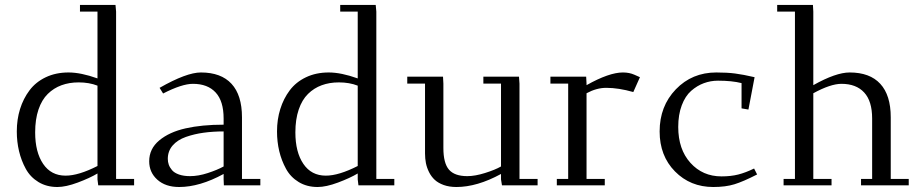

<svg xmlns="http://www.w3.org/2000/svg" viewBox="-20 -749 3713 776"><path d="M47.9 -217.8Q47.9 -266.1 61 -308.3Q74.2 -350.6 99.4 -384Q124.5 -417.5 165 -436.8Q205.6 -456.1 256.8 -456.1Q307.1 -456.1 374 -432.1V-702.1H303.2V-729H446.8L449.2 -702.1V-25.9H522V0H377L374 -23.9V-47.9Q342.8 -29.3 294.4 -11.2Q246.1 6.8 211.9 6.8Q168.5 6.8 135.5 -13.2Q102.5 -33.2 84.2 -66.7Q65.9 -100.1 56.9 -138.2Q47.9 -176.3 47.9 -217.8ZM122.1 -213.9Q122.1 -134.3 154.3 -86.7Q186.5 -39.1 245.1 -39.1Q297.4 -39.1 374 -78.1V-402.8Q340.3 -416 297.9 -416Q259.8 -416 228.5 -404.5Q197.3 -393.1 173.1 -369.4Q148.9 -345.7 135.5 -306.2Q122.1 -266.6 122.1 -213.9Z M583 -97.2Q583 -147.5 623.5 -181.4Q664.1 -215.3 730 -230.2Q795.9 -245.1 883.8 -245.1V-270Q883.8 -340.3 851.6 -375.2Q819.3 -410.2 759.8 -410.2Q715.3 -410.2 639.2 -371.1L625 -394Q733.9 -456.1 792 -456.1Q873.5 -456.1 915.8 -410.2Q958 -364.3 958 -274.9V-25.9H1032.2V0H884.8L883.8 -23.9V-45.9Q787.1 6.8 704.1 6.8Q648.9 6.8 616 -22.7Q583 -52.2 583 -97.2ZM658.2 -106.9Q658.2 -94.7 662.1 -83.5Q666 -72.3 675.3 -61.3Q684.6 -50.3 703.4 -43.7Q722.2 -37.1 748 -37.1Q781.7 -37.1 819.8 -49.6Q857.9 -62 883.8 -76.2V-217.8Q840.3 -217.8 803 -212.6Q765.6 -207.5 731.4 -195.6Q697.3 -183.6 677.7 -160.9Q658.2 -138.2 658.2 -106.9Z M1099.6 -217.8Q1099.6 -266.1 1112.8 -308.3Q1126 -350.6 1151.1 -384Q1176.3 -417.5 1216.8 -436.8Q1257.3 -456.1 1308.6 -456.1Q1358.9 -456.1 1425.8 -432.1V-702.1H1355V-729H1498.5L1501 -702.1V-25.9H1573.7V0H1428.7L1425.8 -23.9V-47.9Q1394.5 -29.3 1346.2 -11.2Q1297.9 6.8 1263.7 6.8Q1220.2 6.8 1187.3 -13.2Q1154.3 -33.2 1136 -66.7Q1117.7 -100.1 1108.6 -138.2Q1099.6 -176.3 1099.6 -217.8ZM1173.8 -213.9Q1173.8 -134.3 1206.1 -86.7Q1238.3 -39.1 1296.9 -39.1Q1349.1 -39.1 1425.8 -78.1V-402.8Q1392.1 -416 1349.6 -416Q1311.5 -416 1280.3 -404.5Q1249 -393.1 1224.9 -369.4Q1200.7 -345.7 1187.3 -306.2Q1173.8 -266.6 1173.8 -213.9Z M1626 -411.1V-439H1770.5L1772 -411.1V-150.9Q1772 -89.4 1794.7 -63.2Q1817.4 -37.1 1868.7 -37.1Q1899.9 -37.1 1940.4 -49.8Q1981 -62.5 2004.9 -76.2V-411.1H1933.6V-439H2077.6L2079.6 -411.1V-25.9H2152.8V0H2008.8L2004.9 -23.9V-45.9Q1908.2 6.8 1824.7 6.8Q1795.9 6.8 1773.4 -1.2Q1751 -9.3 1737.1 -22.2Q1723.1 -35.2 1714.1 -53.2Q1705.1 -71.3 1701.4 -89.8Q1697.8 -108.4 1697.8 -128.9V-411.1Z M2204.6 -411.1V-439H2349.1L2350.6 -411.1V-404.8Q2441.9 -456.1 2497.6 -456.1Q2523.9 -456.1 2544.4 -446.8L2566.4 -437L2539.6 -377Q2480 -394 2430.2 -394Q2391.1 -394 2350.6 -372.1V-25.9H2424.3V0H2230.5V-25.9H2276.4V-411.1Z M2646 -217.8Q2646 -319.8 2711.4 -387.9Q2776.9 -456.1 2875 -456.1Q2918.9 -456.1 2951.2 -451.9Q2983.4 -447.8 3029.8 -437L3004.9 -306.2L2977.1 -311V-413.1Q2938.5 -422.9 2881.8 -422.9Q2852.1 -422.9 2824.7 -412.8Q2797.4 -402.8 2773.4 -381.8Q2749.5 -360.8 2735.4 -323.2Q2721.2 -285.6 2721.2 -235.8Q2721.2 -145.5 2770.5 -90.8Q2819.8 -36.1 2896 -36.1Q2934.1 -36.1 2963.9 -43.7Q2993.7 -51.3 3027.8 -67.9L3040 -43.9Q2983.9 -15.1 2948.2 -4.2Q2912.6 6.8 2862.8 6.8Q2770 6.8 2708 -56.2Q2646 -119.1 2646 -217.8Z M3121.1 -702.1V-729H3265.6L3267.1 -702.1V-404.8Q3358.4 -456.1 3414.1 -456.1Q3495.6 -456.1 3537.8 -410.2Q3580.1 -364.3 3580.1 -274.9V-25.9H3652.8V0H3460V-25.9H3504.9V-270Q3504.9 -340.3 3472.7 -375.2Q3440.4 -410.2 3380.9 -410.2Q3336.9 -410.2 3267.1 -372.1V-25.9H3340.8V0H3147V-25.9H3192.9V-702.1Z"/></svg>

Font: Dehuti Alt
Style: Book
Weight: 400
Version: Version 1.2